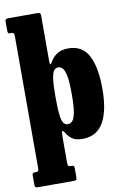

<svg xmlns="http://www.w3.org/2000/svg" viewBox="-109 -841 751 1161"><g transform="rotate(-10 266.0 -261.0)"><path d="M8 -713V-759Q8 -773.5 12.8 -776.8Q17.5 -780 31 -780H204.5Q215 -780 220.5 -777Q226 -774 226 -762.5V-475.5Q226 -462 230 -462Q234 -462 240.5 -473Q255 -501 282 -519.2Q309 -537.5 352 -537.5Q439 -537.5 476.5 -465.5Q514 -393.5 514 -260.5Q514 -127.5 472.8 -55.5Q431.5 16.5 344.5 16.5Q304 16.5 282.5 2Q261 -12.5 246 -37.5Q237 -53 231.5 -51.2Q226 -49.5 226 -12V140.5Q226 156.5 229.2 161Q232.5 165.5 245 165.5H248.5Q258.5 165.5 262.2 168.5Q266 171.5 266 182.5V238Q266 251.5 262 254.5Q258 257.5 243.5 257.5H28.5Q15 257.5 11.5 253.5Q8 249.5 8 236.5V184Q8 173.5 11 169.5Q14 165.5 25 165.5H30Q42 165.5 45 161Q48 156.5 48 140V-664.5Q48 -680.5 44 -684.5Q40 -688.5 32 -688.5H23Q13.5 -688.5 10.8 -692.8Q8 -697 8 -713ZM226 -260.5Q226 -186 231 -148.8Q236 -111.5 246.2 -99Q256.5 -86.5 272.5 -86.5Q287.5 -86.5 299.5 -99Q311.5 -111.5 318.8 -148.8Q326 -186 326 -260.5Q326 -335.5 318.8 -372.8Q311.5 -410 299.5 -422.5Q287.5 -435 272.5 -435Q257.5 -435 247 -422.5Q236.5 -410 231.2 -372.8Q226 -335.5 226 -260.5Z"/></g></svg>

Font: Besley* Condensed Heavy
Style: Regular
Weight: 800
Width: 3
Designer: Owen Earl
Foundry: indestructible type*
Version: Version 3.000; ttfautohint (v1.8.3)